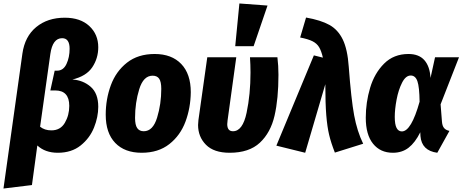

<svg xmlns="http://www.w3.org/2000/svg" viewBox="-46 -862 2664 1106"><path d="M83 -553Q97 -652 162.5 -706Q228 -760 327 -760Q417 -760 468.5 -712Q520 -664 520 -590Q520 -526 485.5 -474.5Q451 -423 371 -404Q433 -400 476.5 -362Q520 -324 520 -247Q520 -188 495.5 -127Q471 -66 418.5 -24Q366 18 287 18Q214 18 169 -24L138 204L-26 224ZM353 -252Q353 -341 272 -341H244L269 -455H283Q319 -455 337 -493.5Q355 -532 355 -581Q355 -642 312 -642Q257 -642 244 -551L185 -132Q211 -111 250 -111Q302 -111 327.5 -154.5Q353 -198 353 -252Z M563 -201Q563 -291 592.5 -371Q622 -451 685.5 -501Q749 -551 845 -551Q943 -551 998 -493.5Q1053 -436 1053 -331Q1052 -241 1022.5 -161.5Q993 -82 929.5 -32Q866 18 770 18Q672 18 617.5 -39Q563 -96 563 -201ZM883 -350Q883 -391 871 -408.5Q859 -426 833 -426Q780 -426 756 -348Q732 -270 732 -183Q732 -142 744.5 -124Q757 -106 782 -106Q835 -106 859 -184.5Q883 -263 883 -350Z M1558 -431Q1558 -293 1535.5 -195.5Q1513 -98 1451 -40Q1389 18 1277 18Q1186 18 1140.5 -28Q1095 -74 1095 -142Q1095 -152 1097 -170L1148 -532H1315L1265 -169Q1263 -153 1263 -147Q1263 -106 1296 -106Q1352 -106 1374.5 -212.5Q1397 -319 1397 -444Q1397 -490 1394 -532H1552Q1558 -484 1558 -431ZM1495 -830 1415 -596H1309L1333 -842Z M1963 -477Q1977 -290 1994 -198Q2011 -106 2046 -34L1883 17Q1861 -39 1850 -85Q1839 -131 1833.5 -198.5Q1828 -266 1828 -377L1712 18L1546 -23L1762 -543L1814 -530Q1805 -569 1792 -590.5Q1779 -612 1754 -624.5Q1729 -637 1683 -646L1717 -761Q1802 -746 1851.5 -718.5Q1901 -691 1928.5 -634.5Q1956 -578 1963 -477Z M2434 -413 2460 -532H2598L2492 -261L2500 -160Q2502 -136 2512.5 -124Q2523 -112 2543 -108L2473 18Q2383 6 2376 -78L2375 -100Q2345 -40 2307.5 -11Q2270 18 2217 18Q2145 18 2103 -34Q2061 -86 2061 -184Q2061 -272 2086 -356Q2111 -440 2166.5 -495.5Q2222 -551 2307 -551Q2367 -551 2398.5 -515.5Q2430 -480 2434 -413ZM2228 -189Q2228 -145 2238.5 -125Q2249 -105 2269 -105Q2323 -105 2371 -276Q2370 -361 2358.5 -394Q2347 -427 2320 -427Q2291 -427 2270 -385.5Q2249 -344 2238.5 -288Q2228 -232 2228 -189Z"/></svg>

Font: Fira Sans Condensed ExtraBold
Style: Italic
Weight: 800
Width: 3
Italic angle: -8°
Designer: bBox Type GmbH & Carrois Corporate GbR & Edenspiekermann AG
Foundry: bBox Type GmbH & Carrois Corporate GbR & Edenspiekermann AG
Version: Version 4.301